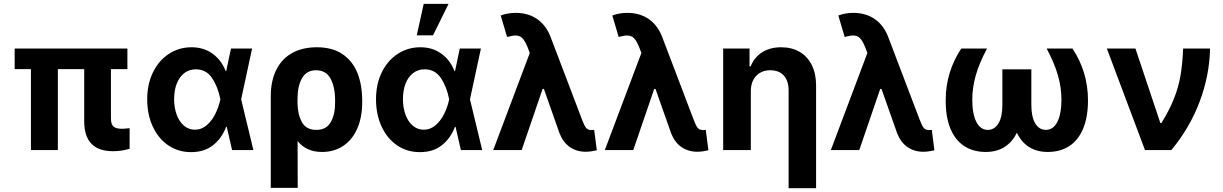

<svg xmlns="http://www.w3.org/2000/svg" viewBox="-20 -784 6390 1003"><path d="M645.5 -422.9H559.6V-165Q559.6 -134.3 573.2 -122.8Q586.9 -111.3 616.2 -111.3Q627.9 -111.3 657.2 -114.3V-6.8Q613.8 5.9 570.3 5.9Q421.4 5.9 419.9 -147.5V-422.9H282.2V0H141.6V-422.9H56.6V-530.3H645.5Z M749 -265.6Q749 -344.7 779.3 -406.5Q809.6 -468.3 862.5 -502.7Q915.5 -537.1 980.5 -537.1Q1043.9 -537.1 1090.3 -503.7Q1136.7 -470.2 1159.2 -412.1H1161.6L1186.5 -530.3H1296.9L1239.7 -265.1L1303.7 0H1192.4L1164.6 -121.1H1161.1Q1138.2 -60.5 1092 -24.7Q1045.9 11.2 977.5 10.7Q911.6 10.7 859.6 -24.4Q807.6 -59.6 778.3 -122.6Q749 -185.5 749 -265.6ZM998 -106.4Q1033.2 -106.4 1060.8 -130.6Q1088.4 -154.8 1105.7 -190.7Q1123 -226.6 1130.9 -263.7L1131.3 -265.1L1130.9 -266.6Q1118.2 -331.1 1087.6 -376.5Q1057.1 -421.9 1002.9 -421.9Q968.3 -421.9 942.6 -402.1Q917 -382.3 903.3 -347.2Q889.6 -312 889.6 -266.6Q889.6 -220.7 903.3 -184.1Q917 -147.5 941.7 -127Q966.3 -106.4 998 -106.4Z M1634.8 -537.1Q1717.3 -537.1 1770.3 -500.5Q1823.2 -463.9 1847.7 -401.4Q1872.1 -338.9 1872.1 -258.8V-250Q1872.1 -171.9 1846.7 -113.3Q1821.3 -54.7 1773.9 -22.5Q1726.6 9.8 1662.1 9.8Q1580.6 9.8 1534.7 -46.9L1535.2 197.3H1394.5V-280.3Q1394.5 -362.3 1423.8 -420.2Q1453.1 -478 1507.1 -507.6Q1561 -537.1 1634.8 -537.1ZM1534.2 -244.1Q1535.2 -186 1557.4 -145.8Q1579.6 -105.5 1632.8 -105.5Q1685.5 -105.5 1708.5 -147Q1731.4 -188.5 1730.5 -250V-258.8Q1730.5 -329.6 1706.8 -373.3Q1683.1 -417 1630.9 -417Q1581.1 -417 1557.6 -375.2Q1534.2 -333.5 1534.2 -267.6Z M1944.3 -265.6Q1944.3 -344.7 1974.6 -406.5Q2004.9 -468.3 2057.9 -502.7Q2110.8 -537.1 2175.8 -537.1Q2239.3 -537.1 2285.6 -503.7Q2332 -470.2 2354.5 -412.1H2356.9L2381.8 -530.3H2492.2L2435.1 -265.1L2499 0H2387.7L2359.9 -121.1H2356.4Q2333.5 -60.5 2287.4 -24.7Q2241.2 11.2 2172.9 10.7Q2106.9 10.7 2054.9 -24.4Q2002.9 -59.6 1973.6 -122.6Q1944.3 -185.5 1944.3 -265.6ZM2193.4 -106.4Q2228.5 -106.4 2256.1 -130.6Q2283.7 -154.8 2301 -190.7Q2318.4 -226.6 2326.2 -263.7L2326.7 -265.1L2326.2 -266.6Q2313.5 -331.1 2283 -376.5Q2252.4 -421.9 2198.2 -421.9Q2163.6 -421.9 2137.9 -402.1Q2112.3 -382.3 2098.6 -347.2Q2085 -312 2085 -266.6Q2085 -220.7 2098.6 -184.1Q2112.3 -147.5 2137 -127Q2161.6 -106.4 2193.4 -106.4ZM2193.4 -763.7H2323.2L2242.2 -599.6H2157.2Z M2903.3 -86.9 2821.3 -319.3H2814.5L2705.1 0H2556.6L2747.6 -507.3L2735.4 -539.1Q2721.7 -571.8 2708.3 -585.2Q2694.8 -598.6 2672.9 -598.6Q2657.2 -598.6 2628.9 -590.8L2595.7 -703.1Q2632.3 -716.8 2673.8 -716.8Q2739.7 -716.8 2786.9 -683.8Q2834 -650.9 2857.4 -587.9L3020.5 -159.2Q3032.2 -127.4 3041.7 -116Q3051.3 -104.5 3069.3 -104.5L3084 -105.5L3097.7 1Q3086.9 3.9 3070.6 6.3Q3054.2 8.8 3040 8.8Q2992.2 8.8 2956.8 -15.9Q2921.4 -40.5 2903.3 -86.9Z M3486.3 -86.9 3404.3 -319.3H3397.5L3288.1 0H3139.6L3330.6 -507.3L3318.4 -539.1Q3304.7 -571.8 3291.3 -585.2Q3277.8 -598.6 3255.9 -598.6Q3240.2 -598.6 3211.9 -590.8L3178.7 -703.1Q3215.3 -716.8 3256.8 -716.8Q3322.8 -716.8 3369.9 -683.8Q3417 -650.9 3440.4 -587.9L3603.5 -159.2Q3615.2 -127.4 3624.8 -116Q3634.3 -104.5 3652.3 -104.5L3667 -105.5L3680.7 1Q3669.9 3.9 3653.6 6.3Q3637.2 8.8 3623 8.8Q3575.2 8.8 3539.8 -15.9Q3504.4 -40.5 3486.3 -86.9Z M3902.3 0H3757.8V-530.3H3895.5V-437.5H3901.4Q3919.9 -484.4 3961.4 -510.7Q4002.9 -537.1 4060.5 -537.1Q4115.7 -537.1 4157 -513.2Q4198.2 -489.3 4220.7 -444.3Q4243.2 -399.4 4243.2 -337.9V199.2H4099.6V-312.5Q4099.6 -361.8 4074.5 -389.4Q4049.3 -417 4003.9 -417Q3958.5 -417 3930.4 -387.7Q3902.3 -358.4 3902.3 -306.6Z M4667 -86.9 4585 -319.3H4578.1L4468.8 0H4320.3L4511.2 -507.3L4499 -539.1Q4485.4 -571.8 4471.9 -585.2Q4458.5 -598.6 4436.5 -598.6Q4420.9 -598.6 4392.6 -590.8L4359.4 -703.1Q4396 -716.8 4437.5 -716.8Q4503.4 -716.8 4550.5 -683.8Q4597.7 -650.9 4621.1 -587.9L4784.2 -159.2Q4795.9 -127.4 4805.4 -116Q4814.9 -104.5 4833 -104.5L4847.7 -105.5L4861.3 1Q4850.6 3.9 4834.2 6.3Q4817.9 8.8 4803.7 8.8Q4755.9 8.8 4720.5 -15.9Q4685.1 -40.5 4667 -86.9Z M5059.1 -263.7Q5059.1 -189.5 5080.3 -147.5Q5101.6 -105.5 5140.1 -105.5Q5175.3 -105.5 5195.8 -139.2Q5216.3 -172.9 5216.3 -235.4V-421.9H5367.7V-235.4Q5367.7 -172.9 5388.2 -139.2Q5408.7 -105.5 5443.8 -105.5Q5482.4 -105.5 5503.7 -147.5Q5524.9 -189.5 5524.9 -263.7Q5524.9 -325.2 5506.8 -389.4Q5488.8 -453.6 5447.8 -530.3H5582.5Q5622.1 -471.7 5642.8 -403.1Q5663.6 -334.5 5663.6 -260.7Q5663.6 -172.4 5638.2 -111.8Q5612.8 -51.3 5565.7 -20.8Q5518.6 9.8 5453.6 9.8Q5396.5 9.8 5355.7 -16.1Q5314.9 -42 5292 -90.8Q5269 -42.5 5228 -16.4Q5187 9.8 5129.4 9.8Q5064.5 9.8 5017.1 -21Q4969.7 -51.8 4944.6 -113Q4919.4 -174.3 4920.4 -263.7Q4920.4 -335.9 4941.4 -403.8Q4962.4 -471.7 5001.5 -530.3H5136.2Q5095.2 -453.6 5077.1 -389.4Q5059.1 -325.2 5059.1 -263.7Z M5762.2 -530.3H5911.6L6041.5 -141.6H6047.4Q6089.8 -210.4 6113 -269.3Q6136.2 -328.1 6146.7 -388.2Q6157.2 -448.2 6160.6 -530.3H6301.3Q6298.3 -389.2 6246.8 -252.7Q6195.3 -116.2 6099.1 0H5961.4Z"/></svg>

Font: Pretendard JP
Style: Bold
Weight: 700
Designer: Base glyphs from Inter by Rasmus Andersson; Hangeul glyphs from Noto Sans CJK(Source Han Sans) by Jang Soo-young and Kan
Foundry: Kil Hyung-jin
Version: Version 1.309